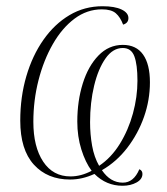

<svg xmlns="http://www.w3.org/2000/svg" viewBox="-20 -566 537 616"><path d="M373 30Q321 30 283 -8Q244 10 205 10Q132 10 88.5 -38Q45 -86 45 -179Q45 -255 64.5 -321.5Q84 -388 119.5 -438.5Q155 -489 203 -517.5Q251 -546 309 -546Q348 -546 370 -535.5Q392 -525 392 -508Q392 -492 375 -487Q366 -511 351.5 -523.5Q337 -536 307 -536Q259 -536 219 -506Q179 -476 149.5 -424.5Q120 -373 103.5 -308.5Q87 -244 87 -175Q87 -95 118.5 -47.5Q150 0 206 0Q240 0 274 -18Q254 -45 241 -86.5Q228 -128 228 -176Q228 -242 245.5 -298Q263 -354 296 -388Q329 -422 374 -422Q417 -422 439 -391Q461 -360 461 -302Q461 -245 442 -191Q423 -137 388.5 -92Q354 -47 307 -20Q334 20 374 20Q409 20 427 -23Q437 -19 437 -8Q437 9 418 19.5Q399 30 373 30ZM298 -34Q337 -60 364.5 -104.5Q392 -149 406.5 -202Q421 -255 421 -307Q421 -359 411 -385.5Q401 -412 374 -412Q342 -412 318.5 -378.5Q295 -345 282 -291Q269 -237 269 -174Q269 -135 275.5 -98.5Q282 -62 298 -34Z"/></svg>

Font: Noto Serif Display SemiCondensed ExtraLight
Style: Italic
Weight: 200
Width: 4
Italic angle: -12°
Designer: Monotype Design Team
Foundry: Monotype Imaging Inc.
Version: Version 2.009